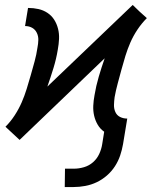

<svg xmlns="http://www.w3.org/2000/svg" viewBox="-20 -552 640 774"><path d="M241 202 242 128H278Q298 128 318.5 122Q339 116 355 102Q371 88 380 68.5Q389 49 392 29L400 -21Q384 -32 374 -49Q364 -66 359.5 -85.5Q355 -105 356 -126Q357 -147 361 -168Q367 -205 378 -242.5Q389 -280 402 -317L59 12L30 -15L2 -41Q23 -62 39.5 -87.5Q56 -113 67.5 -139.5Q79 -166 87.5 -193.5Q96 -221 104 -249Q112 -277 119.5 -304.5Q127 -332 131 -360Q134 -375 134.5 -390.5Q135 -406 128.5 -419.5Q122 -433 109.5 -440Q97 -447 81 -447L93 -520Q115 -520 135 -515.5Q155 -511 171.5 -500Q188 -489 198.5 -472.5Q209 -456 214 -436Q219 -416 218 -395Q217 -374 213 -352Q207 -315 195.5 -277.5Q184 -240 171 -203L515 -532L543 -505L572 -479Q551 -458 534 -432.5Q517 -407 505.5 -380.5Q494 -354 485.5 -326.5Q477 -299 469.5 -271Q462 -243 454.5 -215.5Q447 -188 442 -160Q440 -145 439.5 -129.5Q439 -114 445 -100.5Q451 -87 464 -80.5Q477 -74 493 -74L476 29Q472 52 464.5 74.5Q457 97 443.5 118Q430 139 411 155.5Q392 172 370 182.5Q348 193 324 197.5Q300 202 277 202Z"/></svg>

Font: Iosevka Etoile
Style: Italic
Weight: 400
Italic angle: -9°
Designer: Belleve Invis
Foundry: Belleve Invis
Version: Version 22.1.2; ttfautohint (v1.8.4)